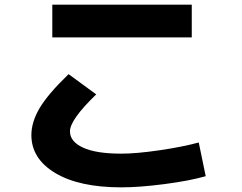

<svg xmlns="http://www.w3.org/2000/svg" viewBox="-20 -753 1040 826"><path d="M205 -592V-733H805V-592ZM115 -172Q115 -228 150.5 -288Q186 -348 275 -434L394 -347Q281 -238 281 -188Q281 -144 337 -118Q393 -92 502 -92Q567 -92 666 -106.5Q765 -121 835 -140L865 5Q795 25 687.5 39Q580 53 502 53Q321 53 218 -8.5Q115 -70 115 -172Z"/></svg>

Font: M PLUS 1p ExtraBold
Style: Regular
Weight: 800
Version: Version 1.062